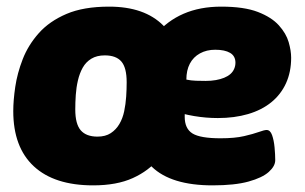

<svg xmlns="http://www.w3.org/2000/svg" viewBox="-20 -551 920 579"><path d="M261 8Q144 8 82 -49.5Q20 -107 20 -216Q20 -248 26 -289Q32 -330 48.5 -372.5Q65 -415 97 -451Q129 -487 180.5 -509Q232 -531 309 -531Q416 -531 472.5 -474Q529 -417 529 -308Q529 -276 523.5 -235Q518 -194 503 -151.5Q488 -109 458.5 -72.5Q429 -36 380.5 -14Q332 8 261 8ZM274 -139Q298 -139 314 -149.5Q330 -160 340 -177Q350 -194 354.5 -215.5Q359 -237 360.5 -259.5Q362 -282 362 -303Q362 -347 346 -365.5Q330 -384 296 -384Q272 -384 255.5 -374Q239 -364 229.5 -347Q220 -330 215 -308.5Q210 -287 208.5 -264.5Q207 -242 207 -221Q207 -177 223.5 -158Q240 -139 274 -139ZM621 8Q496 8 438 -48Q380 -104 380 -210Q380 -287 398 -346.5Q416 -406 450 -447Q484 -488 533.5 -509.5Q583 -531 647 -531Q716 -531 757.5 -515Q799 -499 821 -474.5Q843 -450 850.5 -424Q858 -398 858 -377Q858 -334 842.5 -300Q827 -266 798 -242.5Q769 -219 728 -207Q687 -195 637 -195Q601 -195 565.5 -201Q530 -207 498 -218L540 -266Q538 -250 537.5 -233Q537 -216 537 -199Q537 -163 560.5 -148.5Q584 -134 645 -134Q688 -134 716 -140.5Q744 -147 760.5 -153Q777 -159 784 -159Q795 -159 800.5 -143.5Q806 -128 808 -106.5Q810 -85 810 -68Q810 -50 790.5 -32.5Q771 -15 729.5 -3.5Q688 8 621 8ZM600 -307Q617 -307 631 -309.5Q645 -312 656 -316.5Q667 -321 674.5 -327.5Q682 -334 686 -343Q690 -352 690 -362Q690 -382 674 -391.5Q658 -401 629 -401Q603 -401 583 -390Q563 -379 552.5 -359Q542 -339 542 -311Q556 -308 571 -307.5Q586 -307 600 -307Z"/></svg>

Font: Asap Black
Style: Italic
Weight: 900
Italic angle: -6°
Designer: Pablo Cosgaya
Foundry: Omnibus-Type
Version: Version 3.001